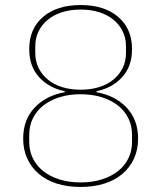

<svg xmlns="http://www.w3.org/2000/svg" viewBox="-20 -730 640 762"><path d="M300 12Q247 12 205 -1.5Q163 -15 133.5 -40.5Q104 -66 88 -101Q72 -136 72 -180Q72 -255 117.5 -303Q163 -351 237 -364V-368Q174 -381 135 -424Q96 -467 96 -535Q96 -616 151 -663Q206 -710 300 -710Q394 -710 449 -663Q504 -616 504 -535Q504 -467 465 -424Q426 -381 363 -368V-364Q437 -351 482.5 -303Q528 -255 528 -180Q528 -136 512 -101Q496 -66 466.5 -40.5Q437 -15 394.5 -1.5Q352 12 300 12ZM300 -6Q346 -6 384 -18Q422 -30 448.5 -51Q475 -72 489.5 -101.5Q504 -131 504 -167V-195Q504 -231 489.5 -260.5Q475 -290 448.5 -311Q422 -332 384 -344Q346 -356 300 -356Q253 -356 215.5 -344Q178 -332 151.5 -311Q125 -290 110.5 -260.5Q96 -231 96 -195V-167Q96 -131 110.5 -101.5Q125 -72 151.5 -51Q178 -30 215.5 -18Q253 -6 300 -6ZM300 -374Q341 -374 374 -384.5Q407 -395 430.5 -414.5Q454 -434 467 -460.5Q480 -487 480 -520V-546Q480 -579 467 -605.5Q454 -632 430.5 -651.5Q407 -671 374 -681.5Q341 -692 300 -692Q259 -692 226 -681.5Q193 -671 169.5 -651.5Q146 -632 133 -605.5Q120 -579 120 -546V-520Q120 -487 133 -460.5Q146 -434 169.5 -414.5Q193 -395 226 -384.5Q259 -374 300 -374Z"/></svg>

Font: IBM Plex Serif Thin
Style: Regular
Weight: 100
Designer: Mike Abbink, Paul van der Laan, Pieter van Rosmalen
Foundry: Bold Monday
Version: Version 3.001